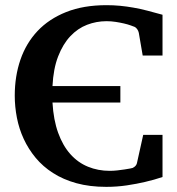

<svg xmlns="http://www.w3.org/2000/svg" viewBox="-20 -707 686 743"><path d="M608.9 -22Q577.1 -11.2 541 -2.9Q510.3 4.4 471.2 10.3Q432.1 16.1 391.1 16.1Q327.1 16.1 275.9 2Q224.6 -12.2 185.3 -37.4Q146 -62.5 117.9 -96.4Q89.8 -130.4 71.8 -169.4Q53.7 -208.5 45.4 -251.5Q37.1 -294.4 37.1 -336.9Q37.1 -412.1 59.1 -476.1Q81.1 -540 125.2 -586.9Q169.4 -633.8 236.1 -660.4Q302.7 -687 392.1 -687Q418.9 -687 444.6 -684.6Q470.2 -682.1 496.3 -677.5Q522.5 -672.9 550 -665.8Q577.6 -658.7 608.9 -649.9V-492.2H532.2L517.1 -580.1Q515.6 -587.4 511 -594Q506.3 -600.6 501 -603Q496.1 -605 485.1 -608.9Q474.1 -612.8 459.5 -616.2Q444.8 -619.6 427.5 -622.3Q410.2 -625 392.1 -625Q353 -625 316.9 -611.1Q280.8 -597.2 252.2 -566.9Q223.6 -536.6 205.1 -489Q186.5 -441.4 183.1 -374H445.8V-310.1H183.1Q187 -242.7 205.1 -192.9Q223.1 -143.1 252.4 -110.4Q281.7 -77.6 320.6 -61.8Q359.4 -45.9 404.8 -45.9Q418.9 -45.9 434.1 -47.6Q449.2 -49.3 462.2 -51.3Q475.1 -53.2 483.6 -54.9Q492.2 -56.6 493.2 -57.1Q506.8 -63.5 509.8 -75.2L534.2 -185.1H608.9Z"/></svg>

Font: Charis SIL
Style: Bold
Weight: 700
Foundry: SIL International
Version: Version 4.112